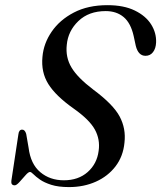

<svg xmlns="http://www.w3.org/2000/svg" viewBox="-20 -732 640 762"><path d="M254 10.5Q211.5 10.5 183.5 1.5Q155.5 -7.5 138.8 -19.2Q122 -31 113 -40.2Q104 -49.5 99 -49.5Q92.5 -49.5 81 -36.2Q69.5 -23 57.5 -9.8Q45.5 3.5 38.5 3.5Q23 3.5 25 -14L53 -199Q55 -217.5 68 -217.5Q79 -217.5 84 -200.5L93.5 -145.5Q101.5 -81 139.8 -48.8Q178 -16.5 233.5 -16.5Q291 -16.5 328 -49.2Q365 -82 371.5 -133.5Q378 -178.5 356.5 -217.8Q335 -257 272.5 -301Q201 -351.5 171.8 -398.5Q142.5 -445.5 148.5 -506.5Q153 -559.5 185 -606.2Q217 -653 273 -682.2Q329 -711.5 406.5 -711.5Q471.5 -711.5 515 -690.2Q558.5 -669 579.8 -635.2Q601 -601.5 599.5 -563.5Q598.5 -539.5 587.2 -525Q576 -510.5 557.5 -510.5Q529 -510.5 519 -549.5L510.5 -589Q499 -640.5 470.8 -664.2Q442.5 -688 399.5 -688Q332.5 -688 291.2 -648.5Q250 -609 245 -554Q239.5 -504.5 263.8 -464Q288 -423.5 350 -376.5Q429 -318 454.8 -269.8Q480.5 -221.5 474 -166Q469 -112 438.8 -72.2Q408.5 -32.5 360.5 -11Q312.5 10.5 254 10.5Z"/></svg>

Font: Fraunces 72pt S000
Style: Italic
Weight: 400
Italic angle: -16°
Version: Version 1.000; ttfautohint (v1.8.3)